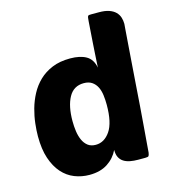

<svg xmlns="http://www.w3.org/2000/svg" viewBox="-111 -830 830 931"><g transform="rotate(-15 304.0 -365.0)"><path d="M224 10Q185 10 149.5 -4Q114 -18 87.5 -48Q61 -78 45.5 -124Q30 -170 30 -235Q30 -264 34 -299.5Q38 -335 48 -371Q58 -407 76 -441Q94 -475 121.5 -501.5Q149 -528 187.5 -544Q226 -560 278 -560Q328 -560 358.5 -542.5Q389 -525 397 -482Q399 -521 401 -550Q403 -579 404.5 -604Q406 -629 408 -654Q410 -679 412 -711Q413 -733 417 -737Q419 -739 422 -739.5Q425 -740 433 -740H472Q502 -740 522 -733Q542 -726 554 -714Q566 -702 571 -686.5Q576 -671 576 -654Q576 -654 574 -629Q572 -604 569 -562.5Q566 -521 562 -468Q558 -415 554 -358.5Q550 -302 546 -246.5Q542 -191 538 -144.5Q534 -98 531.5 -64.5Q529 -31 528 -20Q526 -8 523 -4Q520 0 506 0H470Q449 0 430.5 -3.5Q412 -7 398.5 -15.5Q385 -24 377.5 -38.5Q370 -53 370 -76Q352 -38 315.5 -14Q279 10 224 10ZM311 -427Q260 -427 235.5 -382.5Q211 -338 211 -263Q211 -237 214.5 -212Q218 -187 227 -167Q236 -147 251.5 -135Q267 -123 291 -123Q334 -123 363 -165Q392 -207 392 -297Q392 -322 389 -345.5Q386 -369 377 -387Q368 -405 352 -416Q336 -427 311 -427Z"/></g></svg>

Font: Poetsen One
Style: Regular
Weight: 400
Designer: Pablo Impallari, Rodrigo Fuenzalida
Foundry: Pablo Impallari, Rodrigo Fuenzalida
Version: Version 1.001; ttfautohint (v0.93) -l 8 -r 50 -G 200 -x 14 -